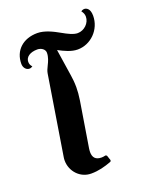

<svg xmlns="http://www.w3.org/2000/svg" viewBox="-113 -628 548 697"><g transform="rotate(-20 160.5 -280.0)"><path d="M44.7 -85C43.9 -80.6 43.7 -76.4 43.7 -72.3C43.7 -30.8 76.2 4.9 118.4 4.9C147.2 4.9 171.4 -1.7 198.5 -11.7L200.9 -16.6L194.1 -36.9L189.2 -39.3C185.3 -37.8 176.8 -37.1 173.8 -37.1C150.6 -37.1 140.9 -49.1 140.9 -69.8C140.9 -74.2 141.4 -78.9 142.1 -84L170.4 -258.5C173.3 -277.1 174.6 -293.7 174.6 -308.3C174.6 -327.6 172.6 -343 170.9 -354.2L155 -459C178 -446.8 202.4 -435.1 226.8 -435.1C277.1 -435.1 320.8 -477.8 320.8 -531.5C320.8 -561.3 304.9 -565.4 298.6 -565.4H297.1C293 -564.9 289.3 -563.7 285.9 -561C291.5 -553.2 294.9 -546.9 294.9 -537.4C294.9 -512.9 272.5 -491 246.8 -491C231 -491 210.9 -501 190.4 -512.7C166.3 -526.4 136.2 -541.5 108.2 -541.5C52.7 -541.5 15.9 -507.3 15.9 -456.1C15.9 -441.4 25.6 -429.7 37.8 -429.7C42.5 -429.7 46.6 -431.2 50.5 -434.1C44.4 -439.9 42 -447 42 -454.3C42 -473.1 60.3 -485.6 87.9 -485.6C104 -485.6 117.2 -475.3 117.2 -462.6C117.2 -445.8 110.6 -431.2 104 -418C99.1 -408.4 95.2 -399.4 93.8 -390.4Z"/></g></svg>

Font: RisaltypS01
Style: Medium
Weight: 500
Italic angle: -9°
Designer: gluk
Foundry: gluk
Version: Version 0.24